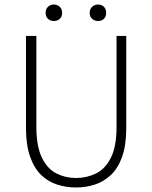

<svg xmlns="http://www.w3.org/2000/svg" viewBox="-20 -818 674 850"><path d="M316 12Q274 12 234 -0.5Q194 -13 163 -42.5Q132 -72 113.5 -123.5Q95 -175 95 -252V-659H141V-257Q141 -170 165.5 -120Q190 -70 230 -50Q270 -30 316 -30Q364 -30 405 -50Q446 -70 471 -120Q496 -170 496 -257V-659H539V-252Q539 -175 520.5 -123.5Q502 -72 470 -42.5Q438 -13 398.5 -0.5Q359 12 316 12ZM218 -725Q203 -725 192.5 -734.5Q182 -744 182 -761Q182 -778 192.5 -788Q203 -798 218 -798Q234 -798 244.5 -788Q255 -778 255 -761Q255 -744 244.5 -734.5Q234 -725 218 -725ZM414 -725Q399 -725 388 -734.5Q377 -744 377 -761Q377 -778 388 -788Q399 -798 414 -798Q430 -798 440 -788Q450 -778 450 -761Q450 -744 440 -734.5Q430 -725 414 -725Z"/></svg>

Font: Source Sans 3 Light
Style: Regular
Weight: 300
Designer: Paul D. Hunt
Foundry: Adobe
Version: Version 3.052;hotconv 1.1.0;makeotfexe 2.6.0